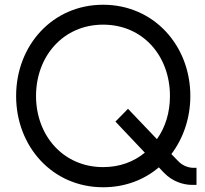

<svg xmlns="http://www.w3.org/2000/svg" viewBox="-20 -780 864 810"><path d="M809 -72H796C780 -72 752 -78 730 -102L703 -130C753 -196 783 -282 783 -375C783 -588 629 -760 415 -760C201 -760 48 -588 48 -375C48 -162 201 10 415 10C507 10 588 -21 650 -74L671 -52C707 -14 754 0 790 0H809ZM415 -75C247 -75 132 -208 132 -375C132 -543 247 -676 415 -676C584 -676 697 -543 697 -375C697 -306 678 -243 642 -193L520 -321L467 -267L591 -136C544 -97 484 -75 415 -75Z"/></svg>

Font: Oakes
Style: Regular
Weight: 400
Designer: Samuel Oakes
Foundry: Samuel Oakes
Version: Version 1.003;PS 001.003;hotconv 1.0.88;makeotf.lib2.5.64775